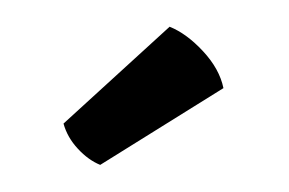

<svg xmlns="http://www.w3.org/2000/svg" viewBox="-31 -809 460 306"><g transform="rotate(5 199.0 -655.5)"><path d="M229.5 -769.5Q257.5 -761 286 -735.2Q314.5 -709.5 323.5 -679.5L138.5 -540.5Q119 -546.5 100.8 -563Q82.5 -579.5 74.5 -601Z"/></g></svg>

Font: Signika Light
Style: Bold
Weight: 700
Version: Version 2.003;gftools[0.9.32]